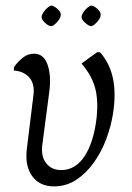

<svg xmlns="http://www.w3.org/2000/svg" viewBox="-20 -651 468 683"><path d="M172 12Q138 12 114.5 -4.5Q91 -21 80.5 -52Q70 -83 76 -126L99 -313Q104 -353 84 -375.5Q64 -398 29 -400L30 -413Q44 -432 61.5 -446Q79 -460 101 -460Q136 -460 149.5 -420Q163 -380 155 -322L130 -132Q126 -93 145 -69.5Q164 -46 198 -46Q223 -46 244 -58.5Q265 -71 281 -95.5Q297 -120 308 -155Q319 -190 324 -235Q330 -296 318 -339.5Q306 -383 270 -425L325 -465H336Q371 -425 382 -371Q393 -317 382 -247Q375 -202 358 -156.5Q341 -111 314 -73Q287 -35 251.5 -11.5Q216 12 172 12ZM303 -558Q299 -558 291 -563.5Q283 -569 276.5 -576.5Q270 -584 270 -591Q271 -599 277 -608Q283 -617 291.5 -624Q300 -631 305 -631Q311 -631 319 -625.5Q327 -620 333 -612.5Q339 -605 338 -597Q338 -590 331.5 -580.5Q325 -571 317 -564.5Q309 -558 303 -558ZM161 -558Q156 -558 148 -563.5Q140 -569 134 -576.5Q128 -584 128 -591Q129 -599 135 -608Q141 -617 149.5 -624Q158 -631 163 -631Q168 -631 176.5 -625.5Q185 -620 191 -612.5Q197 -605 196 -597Q196 -590 189.5 -580.5Q183 -571 175 -564.5Q167 -558 161 -558Z"/></svg>

Font: Ancizar Serif Light
Style: Italic
Weight: 300
Italic angle: -4°
Designer: Cesar Puertas, Viviana Monsalve, Julian Moncada, Julian Prieto, Jose Castro, Felipe Aragon, Mariel Hernandez, Sara Alarc
Version: Version 8.100